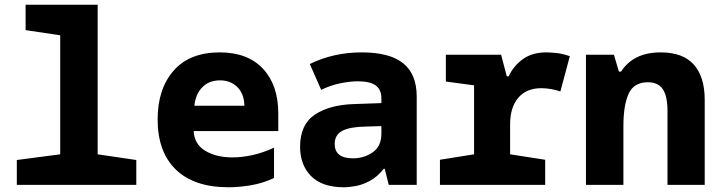

<svg xmlns="http://www.w3.org/2000/svg" viewBox="-20 -780 3040 810"><path d="M51 0V-105L234 -129V-631L88 -653V-760H392V-129L555 -105V0Z M944 10Q799 10 722 -64.5Q645 -139 645 -276Q645 -405 712.5 -482Q780 -559 907 -559Q1025 -559 1089.5 -490Q1154 -421 1154 -301V-227H797Q800 -171 846.5 -143.5Q893 -116 960 -116Q1002 -116 1046.5 -126Q1091 -136 1136 -157V-29Q1089 -7 1039 1.5Q989 10 944 10ZM1011 -334Q1010 -384 981.5 -412.5Q953 -441 908 -441Q862 -441 833.5 -412Q805 -383 800 -334Z M1431 10Q1339 10 1292.5 -37Q1246 -84 1246 -161Q1246 -255 1308.5 -296.5Q1371 -338 1474 -341L1589 -345V-365Q1589 -402 1565 -419.5Q1541 -437 1490 -437Q1456 -437 1415 -428.5Q1374 -420 1335 -401L1287 -510Q1387 -559 1506 -559Q1624 -559 1681 -513Q1738 -467 1738 -373V0H1620L1603 -68H1599Q1572 -34 1541.5 -17.5Q1511 -1 1482.5 4.5Q1454 10 1431 10ZM1469 -112Q1516 -112 1552.5 -137.5Q1589 -163 1589 -216V-248L1523 -246Q1456 -245 1424 -228Q1392 -211 1392 -173Q1392 -112 1469 -112Z M1836 0V-106L1980 -129V-420L1861 -436V-549H2094L2118 -458H2126Q2147 -503 2186.5 -531Q2226 -559 2284 -559Q2299 -559 2325.5 -556.5Q2352 -554 2384 -543L2344 -394Q2329 -400 2306 -404Q2283 -408 2264 -408Q2201 -408 2166.5 -367.5Q2132 -327 2132 -255V-129L2280 -106V0Z M2452 0V-549H2570L2591 -478H2600Q2625 -517 2666.5 -538Q2708 -559 2768 -559Q2861 -559 2907 -507.5Q2953 -456 2953 -359V0H2796V-310Q2796 -375 2776 -404Q2756 -433 2713 -433Q2654 -433 2632 -384.5Q2610 -336 2610 -248V0Z"/></svg>

Font: Noto Sans Mono ExtraBold
Style: Regular
Weight: 800
Designer: Monotype Design Team
Foundry: Monotype Imaging Inc.
Version: Version 2.014